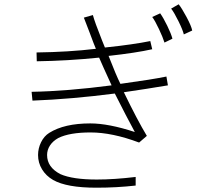

<svg xmlns="http://www.w3.org/2000/svg" viewBox="-20 -790 1002 893"><path d="M874 -648 835 -630Q830 -651 810 -691.5Q790 -732 776 -750L811 -770Q825 -753 847.5 -711Q870 -669 874 -648ZM782 -610 745 -592Q738 -615 719.5 -654.5Q701 -694 688 -711L725 -728Q740 -707 758 -670Q776 -633 782 -610ZM499 -393Q455 -489 441 -522Q294 -507 151 -505L150 -546Q299 -548 426 -563Q418 -581 397 -638L370 -708L412 -720Q420 -689 455 -601L468 -569Q601 -583 679 -599L688 -561Q612 -544 485 -530Q520 -440 540 -400Q692 -421 754 -434L761 -393L705 -384L662 -377Q560 -361 556 -361Q619 -231 663 -158L627 -127Q502 -174 401 -174Q303 -174 251 -148Q226 -134 212.5 -113.5Q199 -93 199 -69Q199 -12 261 20Q318 45 430 45Q511 45 611 33V73Q523 83 428 83Q290 83 227 47Q194 28 175.5 -2.5Q157 -33 157 -69Q157 -100 171 -128.5Q185 -157 209 -172Q279 -216 400 -216Q485 -216 607 -176Q569 -246 514 -355Q313 -329 131 -322L127 -363Q293 -366 499 -393Z"/></svg>

Font: Gmarket Sans TTF Light
Style: Regular
Weight: 300
Designer: Creative Director : Sungho Lee; Art Director : Kiwoong Choi; Project Manager : Sori Yang, Jongwook Yoon; Font Designer :
Foundry: Sandoll Inc.
Version: Version 1.000;hotconv 1.0.109;makeotfexe 2.5.65596